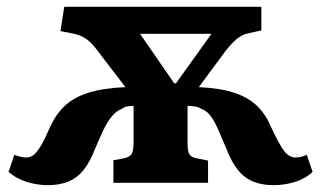

<svg xmlns="http://www.w3.org/2000/svg" viewBox="-20 -535 941 562"><path d="M120 7Q88 7 57 -3Q26 -13 5 -32L22 -82Q29 -79 38.5 -76.5Q48 -74 56 -74Q69 -74 78.5 -81.5Q88 -89 99.5 -108Q111 -127 127 -164Q144 -201 170 -225.5Q196 -250 238.5 -263.5Q281 -277 347 -280L263 -390Q246 -412 231 -422Q216 -432 197 -436L157 -444L168 -515H745V-446L709 -438Q692 -435 677 -424Q662 -413 641 -387L562 -280Q626 -277 667 -263Q708 -249 733 -224.5Q758 -200 773 -164Q798 -110 812.5 -92Q827 -74 845 -74Q854 -74 863 -76.5Q872 -79 878 -82L895 -32Q874 -12 843.5 -2.5Q813 7 781 7Q747 7 721 -3.5Q695 -14 676 -38Q657 -62 643 -99Q629 -132 618.5 -156Q608 -180 596.5 -195.5Q585 -211 570 -216Q561 -222 550 -223.5Q539 -225 529 -225V-115Q529 -93 534 -84Q539 -75 554 -72L589 -65V0H312V-66L345 -72Q361 -76 366 -85.5Q371 -95 371 -121V-225Q361 -225 352.5 -223.5Q344 -222 336 -216Q320 -210 307 -194Q294 -178 282.5 -154Q271 -130 258 -99Q244 -62 225 -38Q206 -14 180 -3.5Q154 7 120 7ZM490 -291H495L599 -436H390Z"/></svg>

Font: Literata 18pt
Style: Bold
Weight: 700
Designer: Latin by Veronika Burian and Jose Scaglione. Greek by Irene Vlachou. Cyrillic by Vera Evstafieva.
Foundry: TypeTogether
Version: Version 3.103;gftools[0.9.29]